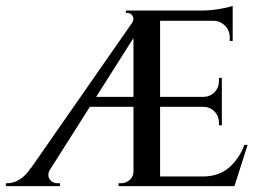

<svg xmlns="http://www.w3.org/2000/svg" viewBox="-30 -636 892 656"><path d="M142 -59Q134 -46 135.5 -35Q137 -24 145.5 -17Q154 -10 167 -10H175V0H-10V-10Q-10 -10 -7 -10Q-4 -10 -4 -10Q18 -10 39.5 -24.5Q61 -39 75 -62ZM517 -600V0H426V-561ZM428 -50V0H375V-10Q376 -10 380 -10Q384 -10 384 -10Q401 -10 413.5 -21.5Q426 -33 426 -50ZM765 -33V0H514V-33ZM728 -305V-271H262L266 -305ZM765 -600V-565H459L445 -536L107 -3H35L422 -559Q429 -571 423 -581.5Q417 -592 403 -592H400V-600ZM816 -141 771 0H636L662 -33Q717 -33 752 -63Q787 -93 805 -141ZM728 -273V-208H718V-217Q718 -240 702.5 -255.5Q687 -271 664 -271V-273ZM728 -370V-303H664V-305Q687 -305 702.5 -320.5Q718 -336 718 -359V-370ZM765 -567V-496H755V-507Q755 -532 738.5 -548.5Q722 -565 698 -565V-567ZM765 -616V-591L660 -600Q689 -600 721 -605.5Q753 -611 765 -616Z"/></svg>

Font: Cinzel Medium
Style: Regular
Weight: 500
Designer: Natanael Gama
Version: Version 2.000